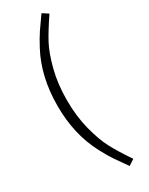

<svg xmlns="http://www.w3.org/2000/svg" viewBox="-249 -880 822 1060"><g transform="rotate(-30 162.0 -350.0)"><path d="M232.9 -836.9 270 -813Q216.8 -734.4 188 -680.7Q159.2 -627 136.7 -540Q114.3 -453.1 114.3 -350.1Q114.3 -247.1 136.7 -160.6Q159.2 -74.2 188 -20Q216.8 34.2 270 112.8L232.9 137.2Q195.8 85 175.8 55.7Q155.8 26.4 128.9 -24.4Q52.7 -167.5 53.7 -351.1Q54.2 -535.2 128.9 -675.3Q155.8 -725.6 175.8 -755.4Q195.8 -785.2 232.9 -836.9Z"/></g></svg>

Font: FiraSans-Light
Style: Regular
Weight: 300
Designer: Carrois Corporate & Edenspiekermann AG
Foundry: Carrois Corporate GbR & Edenspiekermann AG
Version: Version 3.106;PS 003.106;hotconv 1.0.70;makeotf.lib2.5.58329